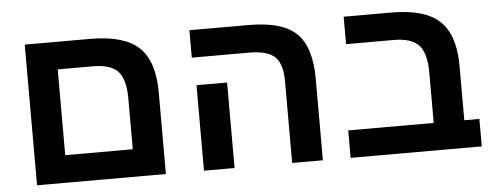

<svg xmlns="http://www.w3.org/2000/svg" viewBox="-44 -715 2124 824"><g transform="rotate(-5 1018.0 -303.0)"><path d="M640.1 0H85V-606H367.2Q511.7 -606 575.9 -546.6Q640.1 -487.3 640.1 -351.1ZM216.8 -487.8V-118.2H507.8V-335.9Q507.8 -418.9 476.6 -453.4Q445.3 -487.8 367.2 -487.8Z M936 0H804.2V-368.2H936ZM1316.4 0H1184.1V-352.1Q1184.1 -426.8 1152.3 -457.3Q1120.6 -487.8 1042 -487.8H794.4V-606H1050.3Q1194.3 -606 1255.4 -546.9Q1316.4 -487.8 1316.4 -351.1Z M1459 -487.8V-606H1665Q1807.6 -606 1871.8 -546.4Q1936 -486.8 1936 -351.1V-118.2H2001V0H1436V-118.2H1804.2V-334Q1804.2 -419.4 1772.2 -453.6Q1740.2 -487.8 1663.1 -487.8Z"/></g></svg>

Font: Arial
Style: Bold
Weight: 700
Designer: Steve Matteson
Foundry: Ascender Corporation
Version: Version 2.00.3